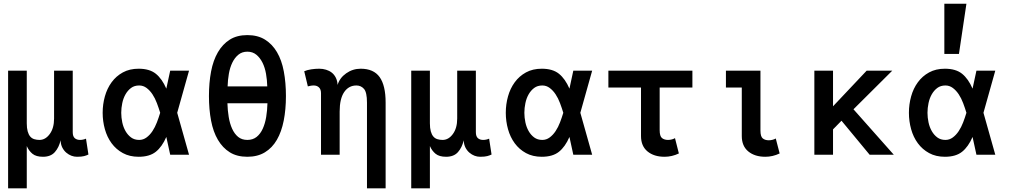

<svg xmlns="http://www.w3.org/2000/svg" viewBox="-20 -838 5499 1040"><path d="M308.1 -78.1Q299.8 -40 277.3 -14.4Q254.9 11.2 212.9 11.2Q175.8 11.2 156 -4.9Q136.2 -21 125 -46.9V182.1H23.9V-455.1H125V-169.9Q125 -144 129.9 -126.5Q134.8 -108.9 143.8 -98.4Q152.8 -87.9 166 -84Q179.2 -80.1 193.8 -80.1Q226.1 -80.1 249.5 -112.1Q272.9 -144 272.9 -195.8V-455.1H374V-122.1Q374 -99.1 385 -89.6Q396 -80.1 413.1 -80.1Q430.2 -80.1 445.8 -86.9L459 -1Q449.2 3.9 435.5 7.6Q421.9 11.2 397 11.2Q381.8 11.2 366.9 5.6Q352.1 0 339.1 -11Q326.2 -22 317.6 -38.6Q309.1 -55.2 308.1 -78.1Z M636.7 -227.1Q636.7 -201.2 642.3 -175Q647.9 -148.9 659.9 -127.9Q671.9 -106.9 689.9 -93.5Q708 -80.1 733.9 -80.1Q755.9 -80.1 773.9 -93.5Q792 -106.9 805.9 -127.9Q819.8 -148.9 829.8 -175Q839.8 -201.2 847.7 -227.1Q839.8 -252.9 829.8 -279.5Q819.8 -306.2 805.9 -327.1Q792 -348.1 773.9 -361.6Q755.9 -375 733.9 -375Q708 -375 689.9 -361.6Q671.9 -348.1 659.9 -327.1Q647.9 -306.2 642.3 -279.5Q636.7 -252.9 636.7 -227.1ZM536.1 -227.1Q536.1 -272.9 548.1 -315.9Q560.1 -358.9 584.5 -392.3Q608.9 -425.8 645.5 -445.8Q682.1 -465.8 731 -465.8Q790 -465.8 824 -438.5Q857.9 -411.1 880.9 -357.9L901.9 -455.1H1003.9L939.9 -227.1L1003.9 0H901.9L880.9 -96.2Q857.9 -43 824 -15.9Q790 11.2 731 11.2Q682.1 11.2 645.5 -8.8Q608.9 -28.8 584.5 -62Q560.1 -95.2 548.1 -138.2Q536.1 -181.2 536.1 -227.1Z M1528.8 -317.9Q1528.8 -245.1 1516.8 -184.6Q1504.9 -124 1479.7 -80.6Q1454.6 -37.1 1414.8 -12.9Q1375 11.2 1319.8 11.2Q1263.7 11.2 1224.9 -12.9Q1186 -37.1 1160.4 -80.6Q1134.8 -124 1123.3 -184.6Q1111.8 -245.1 1111.8 -317.9Q1111.8 -390.1 1123.3 -450.7Q1134.8 -511.2 1160.4 -555.2Q1186 -599.1 1224.9 -623.5Q1263.7 -647.9 1319.8 -647.9Q1376 -647.9 1415.3 -623.5Q1454.6 -599.1 1480.2 -555.7Q1505.9 -512.2 1517.3 -451.2Q1528.8 -390.1 1528.8 -317.9ZM1319.8 -80.1Q1349.6 -80.1 1370.1 -96.4Q1390.6 -112.8 1403.3 -140.9Q1416 -168.9 1421.9 -204.6Q1427.7 -240.2 1428.7 -278.8H1211.9Q1212.9 -240.2 1218.8 -204.6Q1224.6 -168.9 1237.3 -140.9Q1250 -112.8 1270 -96.4Q1290 -80.1 1319.8 -80.1ZM1319.8 -558.1Q1291 -558.1 1271 -541.5Q1251 -524.9 1238.3 -498.5Q1225.6 -472.2 1219.7 -438.5Q1213.9 -404.8 1212.9 -370.1H1427.7Q1426.8 -404.8 1420.9 -438.5Q1415 -472.2 1401.9 -498.5Q1388.7 -524.9 1368.7 -541.5Q1348.6 -558.1 1319.8 -558.1Z M1808.6 -377.9Q1819.8 -416 1855.2 -440.9Q1890.6 -465.8 1933.6 -465.8Q2003.9 -465.8 2036.4 -420.4Q2068.8 -375 2068.8 -282.2V182.1H1967.8V-282.2Q1967.8 -337.9 1951.7 -356.4Q1935.5 -375 1910.6 -375Q1868.7 -375 1844.2 -339.1Q1819.8 -303.2 1819.8 -233.9V0H1718.8V-333Q1718.8 -354 1707.8 -364.5Q1696.8 -375 1679.7 -375Q1669.9 -375 1662.8 -373.5Q1655.8 -372.1 1647.5 -370.1L1627.9 -452.1Q1643.6 -459 1665.5 -462.4Q1687.5 -465.8 1709.5 -465.8Q1728.5 -465.8 1746.1 -460.4Q1763.7 -455.1 1777.1 -444.6Q1790.5 -434.1 1799.1 -417Q1807.6 -399.9 1808.6 -377.9Z M2491.7 -78.1Q2483.4 -40 2460.9 -14.4Q2438.5 11.2 2396.5 11.2Q2359.4 11.2 2339.6 -4.9Q2319.8 -21 2308.6 -46.9V182.1H2207.5V-455.1H2308.6V-169.9Q2308.6 -144 2313.5 -126.5Q2318.4 -108.9 2327.4 -98.4Q2336.4 -87.9 2349.6 -84Q2362.8 -80.1 2377.4 -80.1Q2409.7 -80.1 2433.1 -112.1Q2456.5 -144 2456.5 -195.8V-455.1H2557.6V-122.1Q2557.6 -99.1 2568.6 -89.6Q2579.6 -80.1 2596.7 -80.1Q2613.8 -80.1 2629.4 -86.9L2642.6 -1Q2632.8 3.9 2619.1 7.6Q2605.5 11.2 2580.6 11.2Q2565.4 11.2 2550.5 5.6Q2535.6 0 2522.7 -11Q2509.8 -22 2501.2 -38.6Q2492.7 -55.2 2491.7 -78.1Z M2820.3 -227.1Q2820.3 -201.2 2825.9 -175Q2831.5 -148.9 2843.5 -127.9Q2855.5 -106.9 2873.5 -93.5Q2891.6 -80.1 2917.5 -80.1Q2939.5 -80.1 2957.5 -93.5Q2975.6 -106.9 2989.5 -127.9Q3003.4 -148.9 3013.4 -175Q3023.4 -201.2 3031.2 -227.1Q3023.4 -252.9 3013.4 -279.5Q3003.4 -306.2 2989.5 -327.1Q2975.6 -348.1 2957.5 -361.6Q2939.5 -375 2917.5 -375Q2891.6 -375 2873.5 -361.6Q2855.5 -348.1 2843.5 -327.1Q2831.5 -306.2 2825.9 -279.5Q2820.3 -252.9 2820.3 -227.1ZM2719.7 -227.1Q2719.7 -272.9 2731.7 -315.9Q2743.7 -358.9 2768.1 -392.3Q2792.5 -425.8 2829.1 -445.8Q2865.7 -465.8 2914.6 -465.8Q2973.6 -465.8 3007.6 -438.5Q3041.5 -411.1 3064.5 -357.9L3085.4 -455.1H3187.5L3123.5 -227.1L3187.5 0H3085.4L3064.5 -96.2Q3041.5 -43 3007.6 -15.9Q2973.6 11.2 2914.6 11.2Q2865.7 11.2 2829.1 -8.8Q2792.5 -28.8 2768.1 -62Q2743.7 -95.2 2731.7 -138.2Q2719.7 -181.2 2719.7 -227.1Z M3275.4 -455.1H3730.5V-363.8H3553.2V-132.8Q3553.2 -100.1 3565.9 -90.1Q3578.6 -80.1 3598.6 -80.1Q3609.4 -80.1 3619.9 -83Q3630.4 -85.9 3636.2 -89.8L3657.2 -6.8Q3619.6 11.2 3579.6 11.2Q3522.5 11.2 3487.3 -17.8Q3452.1 -46.9 3452.1 -101.1V-363.8H3275.4Z M4203.1 -6.8Q4165.5 11.2 4125.5 11.2Q4068.4 11.2 4033.2 -17.8Q3998 -46.9 3998 -101.1V-363.8H3912.1V-455.1H4099.1V-130.9Q4099.1 -98.1 4111.8 -88.1Q4124.5 -78.1 4144.5 -78.1Q4155.3 -78.1 4165.8 -81.1Q4176.3 -84 4182.1 -87.9Z M4821.3 0H4690.4L4538.1 -184.1L4492.2 -137.2V0H4391.1V-455.1H4492.2V-262.2L4674.3 -455.1H4813L4603 -246.1Z M5003.9 -227.1Q5003.9 -201.2 5009.5 -175Q5015.1 -148.9 5027.1 -127.9Q5039.1 -106.9 5057.1 -93.5Q5075.2 -80.1 5101.1 -80.1Q5123 -80.1 5141.1 -93.5Q5159.2 -106.9 5173.1 -127.9Q5187 -148.9 5197 -175Q5207 -201.2 5214.8 -227.1Q5207 -252.9 5197 -279.5Q5187 -306.2 5173.1 -327.1Q5159.2 -348.1 5141.1 -361.6Q5123 -375 5101.1 -375Q5075.2 -375 5057.1 -361.6Q5039.1 -348.1 5027.1 -327.1Q5015.1 -306.2 5009.5 -279.5Q5003.9 -252.9 5003.9 -227.1ZM4903.3 -227.1Q4903.3 -272.9 4915.3 -315.9Q4927.2 -358.9 4951.7 -392.3Q4976.1 -425.8 5012.7 -445.8Q5049.3 -465.8 5098.1 -465.8Q5157.2 -465.8 5191.2 -438.5Q5225.1 -411.1 5248 -357.9L5269 -455.1H5371.1L5307.1 -227.1L5371.1 0H5269L5248 -96.2Q5225.1 -43 5191.2 -15.9Q5157.2 11.2 5098.1 11.2Q5049.3 11.2 5012.7 -8.8Q4976.1 -28.8 4951.7 -62Q4927.2 -95.2 4915.3 -138.2Q4903.3 -181.2 4903.3 -227.1ZM5214.8 -817.9 5174.3 -545.9H5095.2V-817.9Z"/></svg>

Font: Anonymous Pro
Style: Bold
Weight: 700
Monospace: yes
Designer: Mark Simonson
Version: Version 1.003